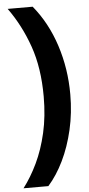

<svg xmlns="http://www.w3.org/2000/svg" viewBox="-70 -811 559 1209"><g transform="rotate(-5 209.0 -206.0)"><path d="M373 -203Q373 -86 348.5 20Q324 126 282 212.5Q240 299 185 361H28Q77 297 117 213.5Q157 130 181 25.5Q205 -79 205 -204Q205 -385 156.5 -523Q108 -661 27 -773H185Q277 -661 325 -513Q373 -365 373 -203Z"/></g></svg>

Font: Noto Sans Telugu Black
Style: Regular
Weight: 900
Designer: Jelle Bosma - Monotype Design Team
Foundry: Monotype Imaging Inc.
Version: Version 2.005; ttfautohint (v1.8.4.7-5d5b)